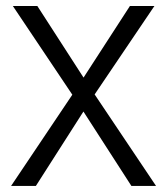

<svg xmlns="http://www.w3.org/2000/svg" viewBox="-20 -615 553 635"><path d="M16.6 0 219.2 -301.8 22.5 -595.2H103.5L256.3 -358.4L409.7 -595.2H490.7L293 -302.7L496.1 0H414.6L255.9 -246.1L98.6 0Z"/></svg>

Font: Now
Style: Regular
Weight: 400
Designer: Alfredo Marco Pradil
Foundry: Alfredo Marco Pradil
Version: Version 1.200;hotconv 1.0.109;makeotfexe 2.5.65596